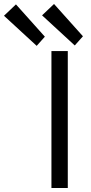

<svg xmlns="http://www.w3.org/2000/svg" viewBox="-161 -942 457 963"><path d="M97 -686H179V1H97ZM-141 -863 -81 -920 64 -758 23 -712ZM50 -865 110 -922 255 -760 214 -714Z"/></svg>

Font: Bellota Text
Style: Bold
Weight: 700
Designer: Kemie Guaida
Foundry: Kemie Guaida
Version: Version 4.001